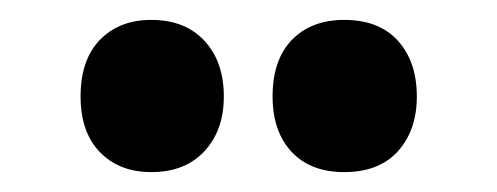

<svg xmlns="http://www.w3.org/2000/svg" viewBox="-20 -880 500 193"><path d="M61 -783Q61 -820 80.5 -840Q100 -860 132 -860Q166 -860 185.5 -839Q205 -818 205 -783Q205 -749 185.5 -728Q166 -707 132 -707Q100 -707 80.5 -727Q61 -747 61 -783ZM254 -783Q254 -820 273.5 -840Q293 -860 326 -860Q361 -860 380 -839Q399 -818 399 -783Q399 -749 380 -728Q361 -707 326 -707Q292 -707 273 -727.5Q254 -748 254 -783Z"/></svg>

Font: Noto Sans Kannada UI ExtraCondensed Black
Style: Regular
Weight: 900
Width: 2
Designer: Jelle Bosma - Monotype Design Team
Foundry: Monotype Imaging Inc.
Version: Version 2.005; ttfautohint (v1.8.4.7-5d5b)